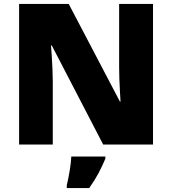

<svg xmlns="http://www.w3.org/2000/svg" viewBox="-20 -827 874 975"><path d="M757 -93H504L243 -596H239Q241 -573 243 -540.5Q245 -508 246.5 -475Q248 -442 248 -415V-93H77V-807H329L589 -311H592Q591 -334 589 -365Q587 -396 586 -428Q585 -460 585 -484V-807H757ZM515 -21Q498 19 480 53Q462 87 433 128H319V114Q327 82 334 39Q341 -4 342 -32H515Z"/></svg>

Font: Noto Sans Kannada UI Black
Style: Regular
Weight: 900
Designer: Jelle Bosma - Monotype Design Team
Foundry: Monotype Imaging Inc.
Version: Version 2.005; ttfautohint (v1.8.4.7-5d5b)